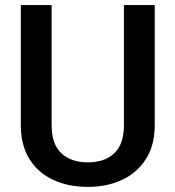

<svg xmlns="http://www.w3.org/2000/svg" viewBox="-20 -731 694 761"><path d="M471.2 -710.9H593.3V-235.8Q593.3 -154.8 558.1 -100.1Q522.9 -45.4 462.9 -17.8Q402.8 9.8 328.1 9.8Q251.5 9.8 191.4 -17.8Q131.3 -45.4 96.9 -100.1Q62.5 -154.8 62.5 -235.8V-710.9H184.6V-235.8Q184.6 -159.2 223.4 -123.3Q262.2 -87.4 328.1 -87.4Q394 -87.4 432.6 -123.3Q471.2 -159.2 471.2 -235.8Z"/></svg>

Font: Vazirmatn FD Medium
Style: Regular
Weight: 500
Designer: Saber Rastikerdar
Foundry: Saber Rastikerdar
Version: Version 33.003